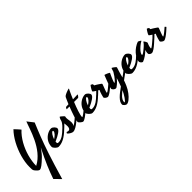

<svg xmlns="http://www.w3.org/2000/svg" viewBox="48 -1859 3446 3446"><g transform="rotate(-45 1771.0 -136.0)"><path d="M288.1 490.2Q272.5 474.6 259 460.4Q245.6 446.3 232.4 432.6Q219.2 418.9 205.3 404.8Q191.4 390.6 175.8 375Q196.3 314.5 219.7 253.2Q243.2 191.9 272 124.5Q300.8 57.1 336.4 -18.6Q372.1 -94.2 417.5 -184.1Q395 -150.9 375.7 -126Q356.4 -101.1 342.3 -84Q325.7 -64.5 311 -49.8Q273.9 -14.2 244.9 11.7Q215.8 37.6 193.1 54.4Q170.4 71.3 153.3 79.6Q136.2 87.9 123 87.9Q112.8 87.9 101.3 80.8Q89.8 73.7 78.9 63.2Q67.9 52.7 58.1 41Q48.3 29.3 41 20Q28.8 4.4 27.3 -20.5Q25.9 -45.4 25.9 -82Q25.9 -138.2 35.4 -199.7Q44.9 -261.2 62.5 -323.5Q80.1 -385.7 105 -447.5Q129.9 -509.3 160.6 -566.2Q191.4 -623 227.1 -672.9Q262.7 -722.7 301.8 -762.2Q312 -751.5 325.2 -737.5Q338.4 -723.6 351.8 -709Q365.2 -694.3 377.7 -679.9Q390.1 -665.5 398.9 -654.8Q357.4 -617.2 321 -570.1Q284.7 -522.9 254.4 -469.5Q224.1 -416 200.2 -358.2Q176.3 -300.3 159.9 -241Q143.6 -181.6 134.5 -122.6Q125.5 -63.5 125 -8.3Q179.2 -35.6 224.6 -74.7Q270 -113.8 307.9 -159.9Q345.7 -206.1 376.7 -256.8Q407.7 -307.6 432.9 -359.4Q458 -411.1 477.8 -461.4Q497.6 -511.7 513.7 -556.2Q529.8 -600.6 542.2 -637.2Q554.7 -673.8 564.9 -698.2Q569.8 -690.9 578.1 -680.2Q586.4 -669.4 595.9 -657Q605.5 -644.5 615.5 -631.8Q625.5 -619.1 634 -608.2Q642.6 -597.2 648.9 -589.1Q655.3 -581.1 657.2 -578.1Q631.3 -516.6 606.2 -455.3Q581.1 -394 554.7 -325.9Q528.3 -257.8 500 -178.7Q471.7 -99.6 439.2 -1.5Q406.7 96.7 369.4 217.8Q332 338.9 288.1 490.2Z M947.8 -120.1Q902.8 -76.2 863 -46.4Q823.2 -16.6 787.1 1.5Q751 19.5 718 27.3Q685.1 35.2 653.8 35.2Q640.6 35.2 624.5 25.4Q608.4 15.6 594.5 1.7Q580.6 -12.2 571.3 -27.3Q562 -42.5 562 -53.2Q562 -93.3 573 -126.7Q584 -160.2 602.1 -187Q620.1 -213.9 643.3 -234.4Q666.5 -254.9 691.7 -268.6Q716.8 -282.2 741.7 -289.1Q766.6 -295.9 787.6 -295.9Q802.7 -295.9 817.6 -287.1Q832.5 -278.3 844.7 -265.6Q856.9 -252.9 864.5 -239Q872.1 -225.1 872.1 -214.8Q872.1 -198.2 858.2 -180.9Q844.2 -163.6 818.8 -145.5Q793.5 -127.4 757.8 -108.6Q722.2 -89.8 679.2 -70.8Q677.7 -59.1 677.7 -47.9Q677.7 -32.7 684.3 -27.3Q690.9 -22 709 -22Q741.2 -22 769.8 -32.7Q798.3 -43.5 824.7 -60.5Q851.1 -77.6 875.5 -99.6Q899.9 -121.6 923.8 -144ZM775.9 -242.2Q766.1 -242.2 754.4 -231.7Q742.7 -221.2 731 -204.1Q719.2 -187 708.5 -164.8Q697.8 -142.6 689.9 -118.7Q708 -130.4 725.3 -143.6Q742.7 -156.7 756.3 -171.1Q770 -185.5 778.3 -200.7Q786.6 -215.8 786.6 -231Q786.6 -235.4 783.9 -238.8Q781.2 -242.2 775.9 -242.2Z M914.6 -134.8Q925.8 -145.5 940.2 -159.2Q954.6 -172.9 969 -189Q983.4 -205.1 995.8 -223.6Q1008.3 -242.2 1015.6 -263.7Q1017.6 -274.9 1021.7 -287.4Q1025.9 -299.8 1031 -310.1Q1036.1 -320.3 1041 -327.1Q1045.9 -334 1049.8 -334Q1055.7 -330.6 1067.4 -321Q1079.1 -311.5 1090.8 -300.8Q1102.5 -290 1111.6 -281Q1120.6 -272 1120.6 -270Q1114.7 -247.6 1115 -229.5Q1115.2 -211.4 1117.9 -193.8Q1120.6 -176.3 1123.8 -156.5Q1127 -136.7 1127 -110.8Q1127 -95.2 1121.8 -75Q1116.7 -54.7 1104 -38.6Q1128.9 -53.2 1153.3 -71.5Q1177.7 -89.8 1196.8 -106Q1219.2 -125 1239.7 -144L1261.7 -120.1Q1245.6 -105 1226.8 -87.9Q1208 -70.8 1187.7 -54.2Q1167.5 -37.6 1146.5 -22.5Q1125.5 -7.3 1105 4.4Q1084.5 16.1 1065.4 22.9Q1046.4 29.8 1029.8 29.8Q1015.6 29.8 998.5 22.9Q981.4 16.1 966.3 6.3Q951.2 -3.4 939.9 -14.2Q928.7 -24.9 926.8 -32.2Q926.8 -33.2 928.7 -36.4Q930.7 -39.6 933.3 -43Q936 -46.4 938.7 -49.1Q941.4 -51.8 942.9 -51.8Q945.8 -51.8 954.6 -47.4Q963.4 -43 983.9 -43Q995.1 -43 1003.2 -48.8Q1011.2 -54.7 1016.6 -64.5Q1022 -74.2 1024.4 -86.9Q1026.9 -99.6 1026.9 -113.8Q1026.9 -134.3 1024.9 -153.6Q1022.9 -172.9 1020.5 -190.9Q1012.2 -181.2 1001.5 -170.4Q990.7 -159.7 979.7 -149.2Q968.8 -138.7 957.8 -128.7Q946.8 -118.7 938 -110.8L914.6 -134.8Z M1286.6 26.9Q1278.3 26.9 1264.9 19.3Q1251.5 11.7 1238.8 0.7Q1226.1 -10.3 1216.8 -22Q1207.5 -33.7 1207.5 -42Q1207.5 -56.6 1215.6 -88.4Q1223.6 -120.1 1236.8 -160.9Q1250 -201.7 1266.8 -248Q1283.7 -294.4 1300.8 -338.9H1231.9H1231.4Q1231 -338.9 1231 -339.8Q1231 -342.8 1233.2 -348.4Q1235.4 -354 1238.5 -360.1Q1241.7 -366.2 1245.8 -371.3Q1250 -376.5 1253.9 -377.9L1317.4 -380.9Q1331.1 -414.1 1343.5 -442.1Q1356 -470.2 1365.7 -490.2Q1368.2 -495.6 1370.8 -501.7Q1373.5 -507.8 1378.7 -513.9Q1383.8 -520 1392.3 -526.6Q1400.9 -533.2 1415.5 -540Q1426.3 -545.4 1441.7 -551.8Q1457 -558.1 1471.9 -563.5Q1486.8 -568.8 1499 -572.5Q1511.2 -576.2 1516.6 -576.2Q1521.5 -576.2 1521.5 -574.2V-573.2Q1521.5 -572.8 1520.5 -570.8Q1517.6 -565.9 1509.8 -549.6Q1502 -533.2 1490.5 -508.5Q1479 -483.9 1465.1 -452.4Q1451.2 -420.9 1436.5 -385.7L1553.7 -390.1Q1558.6 -390.1 1556.6 -384.3Q1554.7 -378.4 1549.3 -370.6Q1543.9 -362.8 1536.9 -354.5Q1529.8 -346.2 1524.9 -341.8Q1523.9 -340.8 1521 -339.8Q1518.1 -338.9 1513.7 -338.9H1417Q1399.4 -296.4 1383.3 -252.9Q1367.2 -209.5 1354.5 -170.4Q1341.8 -131.3 1334.2 -98.6Q1326.7 -65.9 1326.7 -44.9Q1326.7 -42 1329.6 -42Q1335 -42 1345.7 -48.1Q1356.4 -54.2 1369.9 -64Q1383.3 -73.7 1398.4 -85.4Q1413.6 -97.2 1427.2 -108.6Q1440.9 -120.1 1451.9 -129.6Q1462.9 -139.2 1468.8 -144Q1473.1 -139.6 1479.2 -132.8Q1485.4 -126 1490.7 -120.1Q1480 -109.4 1463.9 -94Q1447.8 -78.6 1429 -62.5Q1410.2 -46.4 1389.9 -30.3Q1369.6 -14.2 1350.3 -1.5Q1331.1 11.2 1314.5 19Q1297.9 26.9 1286.6 26.9Z M1806.6 -120.1Q1761.7 -76.2 1721.9 -46.4Q1682.1 -16.6 1646 1.5Q1609.9 19.5 1576.9 27.3Q1543.9 35.2 1512.7 35.2Q1499.5 35.2 1483.4 25.4Q1467.3 15.6 1453.4 1.7Q1439.5 -12.2 1430.2 -27.3Q1420.9 -42.5 1420.9 -53.2Q1420.9 -93.3 1431.9 -126.7Q1442.9 -160.2 1460.9 -187Q1479 -213.9 1502.2 -234.4Q1525.4 -254.9 1550.5 -268.6Q1575.7 -282.2 1600.6 -289.1Q1625.5 -295.9 1646.5 -295.9Q1661.6 -295.9 1676.5 -287.1Q1691.4 -278.3 1703.6 -265.6Q1715.8 -252.9 1723.4 -239Q1731 -225.1 1731 -214.8Q1731 -198.2 1717 -180.9Q1703.1 -163.6 1677.7 -145.5Q1652.3 -127.4 1616.7 -108.6Q1581.1 -89.8 1538.1 -70.8Q1536.6 -59.1 1536.6 -47.9Q1536.6 -32.7 1543.2 -27.3Q1549.8 -22 1567.9 -22Q1600.1 -22 1628.7 -32.7Q1657.2 -43.5 1683.6 -60.5Q1710 -77.6 1734.4 -99.6Q1758.8 -121.6 1782.7 -144ZM1634.8 -242.2Q1625 -242.2 1613.3 -231.7Q1601.6 -221.2 1589.8 -204.1Q1578.1 -187 1567.4 -164.8Q1556.6 -142.6 1548.8 -118.7Q1566.9 -130.4 1584.2 -143.6Q1601.6 -156.7 1615.2 -171.1Q1628.9 -185.5 1637.2 -200.7Q1645.5 -215.8 1645.5 -231Q1645.5 -235.4 1642.8 -238.8Q1640.1 -242.2 1634.8 -242.2Z M2003.9 -202.1Q1997.6 -183.1 1988 -158.7Q1978.5 -134.3 1969.7 -110.8Q1960.9 -87.4 1954.8 -68.4Q1948.7 -49.3 1948.7 -41Q1948.7 -38.1 1951.7 -38.1Q1957 -38.1 1967.8 -44.4Q1978.5 -50.8 1992.4 -61Q2006.3 -71.3 2021.5 -83.5Q2036.6 -95.7 2050.5 -107.7Q2064.5 -119.6 2075.7 -129.4Q2086.9 -139.2 2092.8 -144Q2097.2 -139.6 2103.3 -132.8Q2109.4 -126 2114.7 -120.1Q2104 -109.4 2087.9 -94Q2071.8 -78.6 2053 -62.5Q2034.2 -46.4 2013.9 -30.3Q1993.7 -14.2 1974.4 -1.5Q1955.1 11.2 1938.5 19Q1921.9 26.9 1910.6 26.9Q1903.3 26.9 1892.1 21.7Q1880.9 16.6 1870.6 9Q1860.4 1.5 1853 -7.8Q1845.7 -17.1 1845.7 -25.9Q1853 -58.6 1860.4 -83Q1867.7 -107.4 1874 -124.8Q1880.4 -142.1 1885.3 -152.8Q1890.1 -163.6 1892.6 -168.9Q1886.7 -171.4 1881.3 -174.3Q1876 -177.2 1870.6 -180.2Q1862.8 -171.9 1853.3 -162.6Q1843.8 -153.3 1834 -144Q1824.2 -134.8 1814.5 -126Q1804.7 -117.2 1796.9 -109.9L1773.4 -133.8Q1786.1 -146 1804 -163.3Q1821.8 -180.7 1838.9 -198.2Q1826.7 -205.6 1816.9 -212.2Q1807.1 -218.8 1800.3 -224.1Q1792 -230 1785.6 -234.9Q1782.7 -236.3 1782.7 -241.2Q1782.7 -246.6 1786.9 -256.6Q1791 -266.6 1797.4 -278.1Q1803.7 -289.6 1811 -301.5Q1818.4 -313.5 1825.2 -323.2Q1832 -333 1837.2 -339.1Q1842.3 -345.2 1843.8 -345.2Q1844.7 -345.2 1850.3 -342.8Q1856 -340.3 1862.3 -337.2Q1868.7 -334 1874 -330.1Q1879.4 -326.2 1880.9 -323.2Q1881.3 -320.8 1881.8 -313Q1882.3 -305.2 1882.8 -293.9Q1901.9 -284.2 1921.9 -271.7Q1941.9 -259.3 1958.5 -248Q1978 -235.4 1995.6 -222.2Q2002 -218.3 2003.7 -212.4Q2005.4 -206.5 2003.9 -202.1Z M2507.8 -121.1Q2463.9 -81.5 2417.5 -46.4Q2371.1 -11.2 2324.7 21.5Q2317.9 42 2309.1 64.9Q2300.3 87.9 2287.6 117.2Q2273.4 149.4 2255.4 180.2Q2237.3 210.9 2217 238Q2196.8 265.1 2175.3 287.6Q2153.8 310.1 2133.1 326.4Q2112.3 342.8 2093 351.8Q2073.7 360.8 2057.6 360.8Q2049.8 360.8 2038.6 355Q2027.3 349.1 2017.1 340.1Q2006.8 331.1 1999.8 320.8Q1992.7 310.5 1992.7 301.8Q1992.7 271 2009.3 241.5Q2025.9 211.9 2054.9 182.1Q2084 152.3 2123.3 121.8Q2162.6 91.3 2208 59.1Q2222.2 21.5 2235.6 -19.3Q2249 -60.1 2261.7 -100.1Q2240.7 -73.2 2221.2 -53.2Q2201.7 -33.2 2185.1 -19.3Q2168.5 -5.4 2156.2 3.2Q2144 11.7 2137.7 16.1Q2133.8 18.6 2128.4 19.8Q2123 21 2118.7 21Q2109.4 21 2098.1 15.4Q2086.9 9.8 2077.4 1.2Q2067.9 -7.3 2061.3 -17.6Q2054.7 -27.8 2054.7 -37.1Q2054.7 -47.9 2061.8 -71.5Q2068.8 -95.2 2080.8 -128.9Q2092.8 -162.6 2108.9 -204.6Q2125 -246.6 2143.6 -293.9Q2144.5 -296.4 2145.3 -296.1Q2146 -295.9 2147.9 -295.9Q2157.2 -294.4 2173.3 -288.3Q2189.5 -282.2 2204.8 -274.9Q2220.2 -267.6 2231.4 -261Q2242.7 -254.4 2242.7 -252Q2241.2 -248.5 2235.1 -235.8Q2229 -223.1 2220.9 -205.3Q2212.9 -187.5 2203.9 -166.7Q2194.8 -146 2187.3 -127Q2179.7 -107.9 2174.8 -92.5Q2169.9 -77.1 2169.9 -69.8Q2169.9 -67.9 2171.9 -67.9Q2175.3 -67.9 2186.8 -76.7Q2198.2 -85.4 2215.3 -104.5Q2232.4 -123.5 2253.9 -153.1Q2275.4 -182.6 2299.3 -224.1Q2309.1 -256.3 2315.4 -275.6Q2321.8 -294.9 2323.7 -294.9Q2326.7 -294.9 2338.9 -287.6Q2351.1 -280.3 2364.7 -270.3Q2378.4 -260.3 2389.2 -250.2Q2399.9 -240.2 2399.9 -234.9Q2399.9 -232.4 2399.4 -230.5Q2398.9 -228.5 2397.9 -226.1Q2386.7 -191.9 2378.4 -164.3Q2370.1 -136.7 2363.5 -113.8Q2356.9 -90.8 2351.8 -71.5Q2346.7 -52.2 2341.8 -34.2Q2378.4 -60.5 2414.6 -88.1Q2450.7 -115.7 2485.8 -146ZM2054.7 307.1Q2063.5 307.1 2079.1 290.3Q2094.7 273.4 2112.8 247.1Q2130.9 220.7 2149.2 188.2Q2167.5 155.8 2181.6 124.5Q2163.1 140.1 2140.1 158.7Q2117.2 177.2 2097.2 199.2Q2077.1 221.2 2063.5 246.3Q2049.8 271.5 2049.8 299.8Q2049.8 307.1 2054.7 307.1Z M2820.8 -120.1Q2775.9 -76.2 2736.1 -46.4Q2696.3 -16.6 2660.2 1.5Q2624 19.5 2591.1 27.3Q2558.1 35.2 2526.9 35.2Q2513.7 35.2 2497.6 25.4Q2481.4 15.6 2467.5 1.7Q2453.6 -12.2 2444.3 -27.3Q2435.1 -42.5 2435.1 -53.2Q2435.1 -93.3 2446 -126.7Q2457 -160.2 2475.1 -187Q2493.2 -213.9 2516.4 -234.4Q2539.6 -254.9 2564.7 -268.6Q2589.8 -282.2 2614.7 -289.1Q2639.6 -295.9 2660.6 -295.9Q2675.8 -295.9 2690.7 -287.1Q2705.6 -278.3 2717.8 -265.6Q2730 -252.9 2737.5 -239Q2745.1 -225.1 2745.1 -214.8Q2745.1 -198.2 2731.2 -180.9Q2717.3 -163.6 2691.9 -145.5Q2666.5 -127.4 2630.9 -108.6Q2595.2 -89.8 2552.2 -70.8Q2550.8 -59.1 2550.8 -47.9Q2550.8 -32.7 2557.4 -27.3Q2564 -22 2582 -22Q2614.3 -22 2642.8 -32.7Q2671.4 -43.5 2697.8 -60.5Q2724.1 -77.6 2748.5 -99.6Q2772.9 -121.6 2796.9 -144ZM2648.9 -242.2Q2639.2 -242.2 2627.4 -231.7Q2615.7 -221.2 2604 -204.1Q2592.3 -187 2581.5 -164.8Q2570.8 -142.6 2563 -118.7Q2581.1 -130.4 2598.4 -143.6Q2615.7 -156.7 2629.4 -171.1Q2643.1 -185.5 2651.4 -200.7Q2659.7 -215.8 2659.7 -231Q2659.7 -235.4 2657 -238.8Q2654.3 -242.2 2648.9 -242.2Z M3071.8 -43Q3071.8 -40 3074.7 -40Q3079.1 -40 3089.4 -46.4Q3099.6 -52.7 3112.8 -62.5Q3126 -72.3 3140.9 -84.5Q3155.8 -96.7 3169.4 -108.4Q3183.1 -120.1 3194.1 -129.9Q3205.1 -139.6 3210.9 -145Q3215.3 -140.6 3221.9 -133.3Q3228.5 -126 3233.9 -120.1Q3222.2 -109.4 3205.8 -94Q3189.5 -78.6 3170.7 -62Q3151.9 -45.4 3131.8 -29.1Q3111.8 -12.7 3092.8 0Q3073.7 12.7 3056.6 20.8Q3039.6 28.8 3026.9 28.8Q3018.1 28.8 3007.6 25.4Q2997.1 22 2988.3 15.9Q2979.5 9.8 2973.6 1.5Q2967.8 -6.8 2967.8 -17.1Q2967.8 -21 2967.5 -26.6Q2967.3 -32.2 2968.3 -41.3Q2969.2 -50.3 2972.2 -63.2Q2975.1 -76.2 2981 -95.2Q2964.8 -78.1 2943.1 -59.6Q2921.4 -41 2897.5 -24.4Q2873.5 -7.8 2849.4 5.6Q2825.2 19 2804.7 25.9Q2802.2 26.9 2800.8 26.9Q2799.3 26.9 2797.9 26.9Q2793 26.9 2784.9 22Q2776.9 17.1 2769 9Q2761.2 1 2755.6 -9.3Q2750 -19.5 2750 -29.8Q2750 -32.7 2752.9 -49.3Q2755.9 -65.9 2766.8 -91.6Q2777.8 -117.2 2799.3 -149.2Q2820.8 -181.2 2857.9 -214.8Q2877 -231.9 2898.9 -247.1Q2917.5 -259.8 2941.4 -272.9Q2965.3 -286.1 2991.7 -293.9Q2992.7 -293.9 2993.4 -294.4Q2994.1 -294.9 2995.6 -293.9Q3001.5 -292 3009.5 -287.8Q3017.6 -283.7 3025.6 -279.1Q3033.7 -274.4 3039.8 -269.8Q3045.9 -265.1 3047.9 -262.2Q3048.3 -261.2 3047.9 -260.7L3046.9 -259.8Q3024.9 -248 3005.4 -233.6Q2985.8 -219.2 2970.7 -206.5Q2953.1 -191.4 2938 -176.8Q2902.3 -141.6 2888.7 -116Q2875 -90.3 2875 -79.1Q2875 -70.8 2881.8 -70.8Q2888.7 -70.8 2899.2 -76.4Q2909.7 -82 2922.9 -91.6Q2936 -101.1 2951.9 -114Q2967.8 -127 2984.9 -141.1Q3000 -153.3 3014.2 -167.5Q3026.4 -179.2 3039.6 -194.3Q3052.7 -209.5 3062 -225.1Q3062 -225.6 3062.5 -226.1Q3063 -226.6 3064 -226.1Q3069.3 -222.2 3076.2 -213.1Q3083 -204.1 3088.9 -193.4Q3094.7 -182.6 3098.9 -172.6Q3103 -162.6 3103 -157.2Q3091.8 -134.3 3085.7 -115.5Q3079.6 -96.7 3076.4 -82.5Q3073.2 -68.4 3072.5 -58.3Q3071.8 -48.3 3071.8 -43Z M3431.2 -202.1Q3424.8 -183.1 3415.3 -158.7Q3405.8 -134.3 3397 -110.8Q3388.2 -87.4 3382.1 -68.4Q3376 -49.3 3376 -41Q3376 -38.1 3378.9 -38.1Q3384.3 -38.1 3395 -44.4Q3405.8 -50.8 3419.7 -61Q3433.6 -71.3 3448.7 -83.5Q3463.9 -95.7 3477.8 -107.7Q3491.7 -119.6 3502.9 -129.4Q3514.2 -139.2 3520 -144Q3524.4 -139.6 3530.5 -132.8Q3536.6 -126 3542 -120.1Q3531.2 -109.4 3515.1 -94Q3499 -78.6 3480.2 -62.5Q3461.4 -46.4 3441.2 -30.3Q3420.9 -14.2 3401.6 -1.5Q3382.3 11.2 3365.7 19Q3349.1 26.9 3337.9 26.9Q3330.6 26.9 3319.3 21.7Q3308.1 16.6 3297.9 9Q3287.6 1.5 3280.3 -7.8Q3272.9 -17.1 3272.9 -25.9Q3280.3 -58.6 3287.6 -83Q3294.9 -107.4 3301.3 -124.8Q3307.6 -142.1 3312.5 -152.8Q3317.4 -163.6 3319.8 -168.9Q3314 -171.4 3308.6 -174.3Q3303.2 -177.2 3297.9 -180.2Q3290 -171.9 3280.5 -162.6Q3271 -153.3 3261.2 -144Q3251.5 -134.8 3241.7 -126Q3231.9 -117.2 3224.1 -109.9L3200.7 -133.8Q3213.4 -146 3231.2 -163.3Q3249 -180.7 3266.1 -198.2Q3253.9 -205.6 3244.1 -212.2Q3234.4 -218.8 3227.5 -224.1Q3219.2 -230 3212.9 -234.9Q3210 -236.3 3210 -241.2Q3210 -246.6 3214.1 -256.6Q3218.3 -266.6 3224.6 -278.1Q3231 -289.6 3238.3 -301.5Q3245.6 -313.5 3252.4 -323.2Q3259.3 -333 3264.4 -339.1Q3269.5 -345.2 3271 -345.2Q3272 -345.2 3277.6 -342.8Q3283.2 -340.3 3289.6 -337.2Q3295.9 -334 3301.3 -330.1Q3306.6 -326.2 3308.1 -323.2Q3308.6 -320.8 3309.1 -313Q3309.6 -305.2 3310.1 -293.9Q3329.1 -284.2 3349.1 -271.7Q3369.1 -259.3 3385.7 -248Q3405.3 -235.4 3422.9 -222.2Q3429.2 -218.3 3430.9 -212.4Q3432.6 -206.5 3431.2 -202.1Z"/></g></svg>

Font: Yesteryear
Style: Regular
Weight: 400
Designer: Astigmatic (AOETI)
Foundry: Astigmatic (AOETI)
Version: Version 1.000